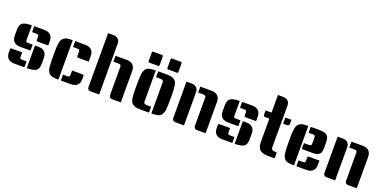

<svg xmlns="http://www.w3.org/2000/svg" viewBox="-12 -1505 4575 2287"><g transform="rotate(20 2275.5 -361.5)"><path d="M195 -500V-317Q195 -300 200 -293.5Q205 -287 226 -287H282V-212H154Q45 -212 45 -319V-389Q45 -455 78.5 -477.5Q112 -500 195 -500ZM197 -158V-105Q197 -88 202 -81.5Q207 -75 228 -75H282V0H156Q47 0 47 -107V-137Q47 -152 50.5 -154Q54 -156 55 -156.5Q56 -157 60.5 -157.5Q65 -158 66 -158Q132 -158 197 -158ZM312 -287H353Q462 -287 462 -180V-111Q462 -45 428.5 -22.5Q395 0 312 0ZM225 -500H351Q460 -500 460 -393V-341Q393 -341 358 -341Q323 -341 322 -341.5Q321 -342 318.5 -342.5Q316 -343 315 -344Q314 -345 313 -346.5Q312 -348 312 -350Q310 -358 310 -362V-395Q310 -412 305 -418.5Q300 -425 279 -425H225Z M713 0H711Q612 0 589 -34Q578 -50 571.5 -65Q565 -80 563 -112Q558 -170 558 -241Q558 -312 559 -343.5Q560 -375 565.5 -407.5Q571 -440 580 -454.5Q589 -469 607 -481Q625 -493 649 -496.5Q673 -500 711 -500H713ZM829 -158Q896 -158 931 -158Q966 -158 967 -157.5Q968 -157 970.5 -156.5Q973 -156 974 -155Q975 -154 976 -152.5Q977 -151 977 -148Q979 -141 979 -137V-107Q979 0 870 0H744V-75H798Q819 -75 824 -81.5Q829 -88 829 -105ZM744 -500H870Q979 -500 979 -393V-325Q912 -325 877 -325Q842 -325 841 -325.5Q840 -326 837.5 -326.5Q835 -327 834 -328Q833 -329 832 -330.5Q831 -332 831 -334Q829 -342 829 -346V-395Q829 -412 824 -418.5Q819 -425 798 -425H744Z M1255 -500H1395Q1504 -500 1504 -393V0H1390Q1374 0 1364 -11Q1354 -22 1354 -40V-395Q1354 -411 1346.5 -418Q1339 -425 1313 -425H1255ZM1080 -723H1141Q1185 -723 1207.5 -701.5Q1230 -680 1230 -646V0H1116Q1100 0 1090 -11Q1080 -22 1080 -40Z M1796 -500H1893Q1931 -500 1955 -496.5Q1979 -493 1997 -481Q2015 -469 2024 -454.5Q2033 -440 2038 -408Q2046 -363 2046 -282Q2046 -201 2045 -172.5Q2044 -144 2041.5 -112Q2039 -80 2032.5 -65Q2026 -50 2015.5 -34.5Q2005 -19 1988 -13Q1951 0 1893 0H1891V-377Q1891 -379 1891 -389Q1891 -399 1890 -406Q1885 -425 1850 -425H1796ZM1766 -500V-123Q1766 -121 1766 -111Q1766 -101 1768 -94Q1772 -75 1807 -75H1861V0H1764Q1726 0 1702 -3.5Q1678 -7 1660 -19Q1642 -31 1633 -45.5Q1624 -60 1618 -92Q1611 -137 1611 -218Q1611 -299 1612 -327.5Q1613 -356 1615.5 -388Q1618 -420 1624.5 -435Q1631 -450 1641.5 -465.5Q1652 -481 1669 -487Q1706 -500 1764 -500ZM1897 -699H2014Q2025 -697 2025 -681Q2025 -678 2025 -677V-572Q2025 -566 2023 -564Q2021 -562 2014 -561H1897Q1890 -562 1888 -564Q1886 -566 1886 -572V-690Q1886 -692 1887 -693Q1888 -694 1889 -696Q1891 -699 1897 -699ZM1787 -677V-586Q1787 -583 1787 -577Q1787 -571 1786 -568Q1785 -561 1776 -561H1658Q1648 -562 1648 -572V-686Q1648 -697 1658 -699H1776Q1787 -697 1787 -680Q1787 -678 1787 -677Z M2330 -500H2470Q2579 -500 2579 -393V0H2465Q2449 0 2439 -11Q2429 -22 2429 -40V-395Q2429 -411 2421.5 -418Q2414 -425 2388 -425H2330ZM2155 -500H2216Q2260 -500 2282.5 -478.5Q2305 -457 2305 -423V0H2191Q2175 0 2165 -11Q2155 -22 2155 -40Z M2830 -500V-317Q2830 -300 2835 -293.5Q2840 -287 2861 -287H2917V-212H2789Q2680 -212 2680 -319V-389Q2680 -455 2713.5 -477.5Q2747 -500 2830 -500ZM2832 -158V-105Q2832 -88 2837 -81.5Q2842 -75 2863 -75H2917V0H2791Q2682 0 2682 -107V-137Q2682 -152 2685.5 -154Q2689 -156 2690 -156.5Q2691 -157 2695.5 -157.5Q2700 -158 2701 -158Q2767 -158 2832 -158ZM2947 -287H2988Q3097 -287 3097 -180V-111Q3097 -45 3063.5 -22.5Q3030 0 2947 0ZM2860 -500H2986Q3095 -500 3095 -393V-341Q3028 -341 2993 -341Q2958 -341 2957 -341.5Q2956 -342 2953.5 -342.5Q2951 -343 2950 -344Q2949 -345 2948 -346.5Q2947 -348 2947 -350Q2945 -358 2945 -362V-395Q2945 -412 2940 -418.5Q2935 -425 2914 -425H2860Z M3454 -8Q3454 -2 3448 0H3372Q3299 0 3266 -29Q3233 -58 3233 -131V-423H3182Q3157 -423 3157 -453V-500H3233V-723H3294Q3338 -723 3360.5 -701Q3383 -679 3383 -645V-113Q3383 -76 3425 -76H3446Q3454 -76 3454 -69ZM3485 -500V-453Q3485 -423 3460 -423H3408V-500Z M3699 0H3697Q3598 0 3575 -34Q3564 -50 3557.5 -65Q3551 -80 3549 -112Q3544 -170 3544 -241Q3544 -312 3545 -343.5Q3546 -375 3551.5 -407.5Q3557 -440 3566 -454.5Q3575 -469 3593 -481Q3611 -493 3635 -496.5Q3659 -500 3697 -500H3699ZM3965 -158V-107Q3965 0 3856 0H3730V-75H3784Q3805 -75 3810 -81.5Q3815 -88 3815 -105V-137Q3815 -152 3818.5 -154Q3822 -156 3823 -156.5Q3824 -157 3828.5 -157.5Q3833 -158 3835 -158Q3900 -158 3965 -158ZM3730 -500H3846Q3915 -500 3940 -473Q3965 -446 3965 -393V-305Q3965 -215 3867 -215H3720V-290H3774Q3798 -290 3806.5 -296Q3815 -302 3815 -319V-395Q3815 -412 3810 -418.5Q3805 -425 3784 -425H3730Z M4246 -500H4386Q4495 -500 4495 -393V0H4381Q4365 0 4355 -11Q4345 -22 4345 -40V-395Q4345 -411 4337.5 -418Q4330 -425 4304 -425H4246ZM4071 -500H4132Q4176 -500 4198.5 -478.5Q4221 -457 4221 -423V0H4107Q4091 0 4081 -11Q4071 -22 4071 -40Z"/></g></svg>

Font: Keania One
Style: Regular
Weight: 400
Designer: Julia Petretta
Foundry: Julia Petretta
Version: Version 1.003